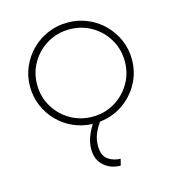

<svg xmlns="http://www.w3.org/2000/svg" viewBox="-94 -483 687 758"><g transform="rotate(-15 250.0 -104.0)"><path d="M306.9 195.8Q266.7 195.8 238.9 171.2Q211.1 146.5 211.1 102.8Q211.1 78.5 220.1 54.2Q229.2 29.9 243.1 8.3Q201.4 6.9 164.6 -9.4Q127.8 -25.7 100.3 -54.2Q72.9 -82.6 57.3 -119.4Q41.7 -156.2 41.7 -197.9Q41.7 -241 58 -278.1Q74.3 -315.3 102.8 -343.8Q131.2 -372.2 169.1 -388.2Q206.9 -404.2 250 -404.2Q293.1 -404.2 330.9 -388.2Q368.8 -372.2 397.2 -343.8Q425.7 -315.3 442 -278.1Q458.3 -241 458.3 -197.9Q458.3 -145.1 433.7 -100.3Q409 -55.6 367 -27.1Q325 1.4 272.9 6.9Q257.6 28.5 249 50.3Q240.3 72.2 240.3 96.5Q240.3 138.2 263.2 153.8Q286.1 169.4 313.9 169.4ZM250 -19.4Q300 -19.4 340.6 -43.4Q381.2 -67.4 405.2 -108Q429.2 -148.6 429.2 -197.9Q429.2 -247.2 405.2 -287.8Q381.2 -328.5 340.6 -352.4Q300 -376.4 250 -376.4Q200.7 -376.4 159.7 -352.4Q118.8 -328.5 94.8 -287.8Q70.8 -247.2 70.8 -197.9Q70.8 -148.6 94.8 -108Q118.8 -67.4 159.7 -43.4Q200.7 -19.4 250 -19.4Z"/></g></svg>

Font: Afacad Flux Thin
Style: Regular
Weight: 250
Designer: Kristian Moeller
Foundry: Dicotype
Version: Version 1.100